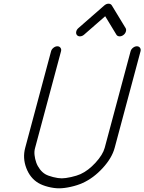

<svg xmlns="http://www.w3.org/2000/svg" viewBox="-20 -1020 782 1040"><path d="M310.5 -742.2 170.2 -219.2Q164.8 -201.2 167.1 -180.1Q169.4 -158.9 176.4 -139.4Q183.3 -119.9 196.3 -103Q209.2 -86.2 225.1 -76.7Q239.5 -68.1 267.2 -61Q294.9 -54 314.5 -54Q334 -54 365.4 -61Q396.7 -68.1 415.8 -76.7Q458.3 -95.9 497.7 -139Q537.1 -182.1 547.1 -219.2L687.3 -742.2Q690.2 -753.2 700.3 -761.2Q710.4 -769.3 721.4 -769.3Q732.4 -769.3 738.3 -761.2Q744.1 -753.2 741.2 -742.2L601.1 -219.2Q586.4 -164.3 536.5 -109.9Q486.6 -55.4 427.7 -28.8Q399.7 -16.1 363.9 -8.1Q328.1 0 300 0Q272 0 240.5 -8.1Q209 -16.1 187.7 -28.8Q143.1 -55.4 122.4 -109.9Q101.8 -164.3 116.5 -219.2L256.6 -742.2Q259.5 -753.2 269.7 -761.2Q279.8 -769.3 290.8 -769.3Q301.8 -769.3 307.6 -761.2Q313.5 -753.2 310.5 -742.2ZM404.5 -867.7 545.2 -990.7Q556.2 -1000 567.9 -1000Q579.8 -1000 585.7 -990.7L660.4 -867.7Q665.3 -859.4 661.6 -848.3Q658 -837.2 647.7 -829.8Q637.5 -822.5 626.3 -823.2Q615.2 -824 610.4 -832.3L549.8 -932.1L435.5 -832.3Q426 -824 414.7 -823.2Q403.3 -822.5 397 -829.8Q390.6 -837.2 392.8 -848.3Q395 -859.4 404.5 -867.7Z"/></svg>

Font: Tecnico
Style: FinoInclinado
Weight: 400
Italic angle: -15°
Version: Version 1.3